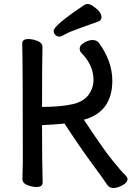

<svg xmlns="http://www.w3.org/2000/svg" viewBox="-20 -912 657 959"><path d="M276 -729Q265 -729 256.5 -737.5Q248 -746 248 -758Q248 -785 404 -889Q409 -892 419 -892Q430 -892 447 -880Q487 -852 487 -826Q487 -811 472 -805Q423 -787 375 -770Q327 -753 306 -741Q285 -729 276 -729ZM548 27Q526 27 516 12Q501 -12 442.5 -91Q384 -170 302 -295Q246 -289 190 -287Q190 -106 193 0Q193 22 162 22Q141 22 116.5 12.5Q92 3 92 -18L94 -107Q94 -589 91 -695Q91 -717 122 -717Q143 -717 167.5 -707.5Q192 -698 192 -677Q190 -588 190 -378Q284 -378 344.5 -392Q405 -406 430 -450Q447 -479 447 -512Q447 -586 388 -646Q378 -655 378 -670Q378 -686 400.5 -699Q423 -712 442 -712Q463 -712 474 -698Q541 -606 541 -509Q541 -353 399 -314Q496 -167 542 -110.5Q588 -54 602.5 -40.5Q617 -27 617 -18Q617 0 591.5 13.5Q566 27 548 27Z"/></svg>

Font: LXGW ZhenKai
Style: Regular
Weight: 400
Designer: LXGW / Fontworks Inc.
Foundry: LXGW / Fontworks Inc.
Version: Version 0.800;June 8, 2025